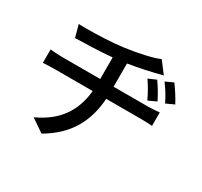

<svg xmlns="http://www.w3.org/2000/svg" viewBox="-161 -946 1278 1217"><g transform="rotate(30 478.0 -338.0)"><path d="M55 -434V-336C79 -337 113 -339 142 -339H418C403 -182 325 -76 177 -8L272 57C435 -38 505 -169 517 -339H775C800 -339 831 -337 854 -336V-434C834 -432 794 -429 773 -429H519V-599C600 -612 679 -629 759 -650L696 -733C649 -712 543 -689 452 -677C372 -666 266 -662 189 -662C166 -662 146 -662 129 -663L153 -574C222 -576 326 -578 421 -587V-429H141C112 -429 79 -432 55 -434ZM679 -581C707 -540 725 -509 748 -460L807 -487C788 -527 759 -574 736 -606ZM855 -500 914 -527C893 -567 862 -614 839 -645L782 -619C813 -578 831 -548 855 -500Z"/></g></svg>

Font: Kinto Sans Med
Style: Regular
Weight: 500
Designer: Authors: Ryoko NISHIZUKA  (kana & ideographs); Paul D. Hunt (Latin, Greek & Cyrillic); Wenlong ZHANG  (bopomofo); Sandol
Foundry: Adobe Systems Incorporated, ookami Inc.
Version: Version 0.001